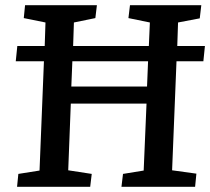

<svg xmlns="http://www.w3.org/2000/svg" viewBox="-20 -723 814 743"><path d="M46 0 51 -50 133 -63 150 -486H41L47 -545H153L156 -636L72 -653L77 -703H355L349 -653L266 -636L263 -545H556L560 -636L477 -653L483 -703H759L753 -652L669 -636L666 -545H773L767 -486H663L646 -64L740 -51L735 0H450L456 -50L536 -63L547 -322H254L244 -64L335 -50L329 0ZM256 -388H549L553 -486H260Z"/></svg>

Font: Literata 18pt Medium
Style: Italic
Weight: 500
Italic angle: -2°
Designer: Latin by Veronika Burian and Jose Scaglione. Greek by Irene Vlachou. Cyrillic by Vera Evstafieva
Foundry: TypeTogether
Version: Version 3.103;gftools[0.9.29]